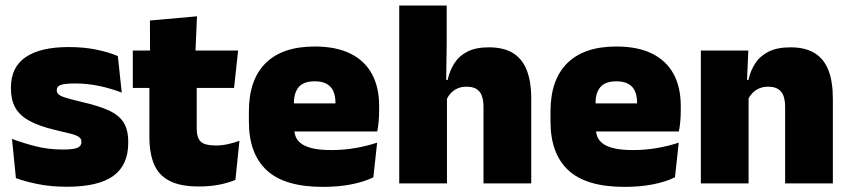

<svg xmlns="http://www.w3.org/2000/svg" viewBox="-20 -680 3151 712"><path d="M228.5 12.5Q170 12.5 122 3Q74 -6.5 39 -19.5L24.5 -165Q63.5 -150 111.2 -137.8Q159 -125.5 213 -125.5Q252.5 -125.5 267.2 -132Q282 -138.5 282 -153V-154Q282 -165 273.5 -171.5Q265 -178 243.8 -183.8Q222.5 -189.5 185 -198Q123.5 -212.5 87.5 -232.8Q51.5 -253 36 -282Q20.5 -311 20.5 -351V-355Q20.5 -431 75.2 -468.2Q130 -505.5 235 -505.5Q291.5 -505.5 338.2 -495.8Q385 -486 417 -472L431.5 -336.5Q395 -351 350 -360.8Q305 -370.5 258 -370.5Q231 -370.5 216.2 -367.8Q201.5 -365 196 -359.5Q190.5 -354 190.5 -346V-345Q190.5 -336 197.5 -329.8Q204.5 -323.5 224 -317.5Q243.5 -311.5 281 -302.5Q342.5 -288.5 381 -271.5Q419.5 -254.5 437.5 -227.2Q455.5 -200 455.5 -153.5V-150.5Q455.5 -67.5 400 -27.5Q344.5 12.5 228.5 12.5Z M717.5 11.5Q649 11.5 608.8 -9.2Q568.5 -30 551.2 -71Q534 -112 534 -172V-436H709.5V-202Q709.5 -170 724 -155.2Q738.5 -140.5 781 -140.5Q804 -140.5 826.8 -145.8Q849.5 -151 868 -158L853 -13Q827 -2 793 4.8Q759 11.5 717.5 11.5ZM472.5 -354V-492.5H863L848 -354ZM536.5 -480.5 536 -604 710.5 -619.5 704.5 -480.5Z M1177 13Q1035.5 13 969.2 -48.5Q903 -110 903 -228.5V-267Q903 -384.5 965.2 -446Q1027.5 -507.5 1147 -507.5Q1226.5 -507.5 1279.5 -481.2Q1332.5 -455 1359.2 -405.8Q1386 -356.5 1386 -287V-271.5Q1386 -251.5 1384.2 -230.8Q1382.5 -210 1379 -192.5H1220.5Q1222.5 -223 1223.2 -250Q1224 -277 1224 -298.5Q1224 -324.5 1216 -342.2Q1208 -360 1191 -369.2Q1174 -378.5 1147 -378.5Q1106.5 -378.5 1088.2 -357.5Q1070 -336.5 1070 -298V-253.5L1071 -234.5V-203.5Q1071 -188 1076.5 -173.5Q1082 -159 1096.8 -147.8Q1111.5 -136.5 1138.8 -130Q1166 -123.5 1209.5 -123.5Q1254 -123.5 1296.5 -130.8Q1339 -138 1378.5 -151L1364.5 -22.5Q1330 -5.5 1282.2 3.8Q1234.5 13 1177 13ZM996.5 -192.5V-296.5H1343.5V-192.5Z M1773 0V-283Q1773 -306.5 1767.2 -323.5Q1761.5 -340.5 1747.8 -349.5Q1734 -358.5 1709.5 -358.5Q1691 -358.5 1676.5 -352Q1662 -345.5 1652 -334.8Q1642 -324 1636 -310.5L1600 -383.5H1640Q1647.5 -418 1664.8 -445.2Q1682 -472.5 1713.2 -488.5Q1744.5 -504.5 1793 -504.5Q1847 -504.5 1881.8 -483.5Q1916.5 -462.5 1933.2 -420.2Q1950 -378 1950 -313.5V0ZM1460.5 0V-659.5H1636.5V-516.5L1634 -345.5L1637.5 -331.5V0Z M2295.5 13Q2154 13 2087.8 -48.5Q2021.5 -110 2021.5 -228.5V-267Q2021.5 -384.5 2083.8 -446Q2146 -507.5 2265.5 -507.5Q2345 -507.5 2398 -481.2Q2451 -455 2477.8 -405.8Q2504.5 -356.5 2504.5 -287V-271.5Q2504.5 -251.5 2502.8 -230.8Q2501 -210 2497.5 -192.5H2339Q2341 -223 2341.8 -250Q2342.5 -277 2342.5 -298.5Q2342.5 -324.5 2334.5 -342.2Q2326.5 -360 2309.5 -369.2Q2292.5 -378.5 2265.5 -378.5Q2225 -378.5 2206.8 -357.5Q2188.5 -336.5 2188.5 -298V-253.5L2189.5 -234.5V-203.5Q2189.5 -188 2195 -173.5Q2200.5 -159 2215.2 -147.8Q2230 -136.5 2257.2 -130Q2284.5 -123.5 2328 -123.5Q2372.5 -123.5 2415 -130.8Q2457.5 -138 2497 -151L2483 -22.5Q2448.5 -5.5 2400.8 3.8Q2353 13 2295.5 13ZM2115 -192.5V-296.5H2462V-192.5Z M2891.5 0V-283Q2891.5 -306.5 2885.8 -323.5Q2880 -340.5 2866 -349.5Q2852 -358.5 2828 -358.5Q2809.5 -358.5 2795 -352Q2780.5 -345.5 2770.2 -334.8Q2760 -324 2754 -310.5L2727 -383.5H2755.5Q2763 -418 2780.8 -445.2Q2798.5 -472.5 2830.2 -488.5Q2862 -504.5 2911.5 -504.5Q2965.5 -504.5 3000.2 -483.5Q3035 -462.5 3051.8 -420.2Q3068.5 -378 3068.5 -313.5V0ZM2579 0V-492.5H2755L2749.5 -366L2756 -348V0Z"/></svg>

Font: Anek Bangla Medium ExtraBold
Style: Regular
Weight: 800
Version: Version 1.003